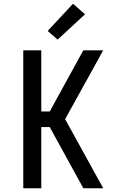

<svg xmlns="http://www.w3.org/2000/svg" viewBox="-20 -1003 640 1023"><path d="M104 0V-735H200V-409H245L424 -735H530L327 -368L530 0H424L245 -326H200V0ZM287 -792 234 -838 369 -983 433 -927Z"/></svg>

Font: Iosevka Aile Medium
Style: Regular
Weight: 500
Designer: Belleve Invis
Foundry: Belleve Invis
Version: Version 27.3.5; ttfautohint (v1.8.4)